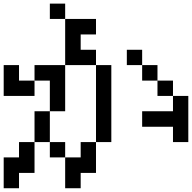

<svg xmlns="http://www.w3.org/2000/svg" viewBox="-20 -879 1040 1040"><path d="M750 -192.4V-276.4H917V-359.4H1000V-109.4H917V-192.4ZM667 -526.4V-609.4H750V-526.4ZM250 -776.4V-859.4H333V-776.4ZM0 -359.4V-526.4H83V-442.4H167V-526.4H333V-776.4H500V-692.4H417V-609.4H500V-526.4H333V-276.4H250V-442.4H167V-359.4ZM0 -26.4H83V-109.4H167V-276.4H250V-109.4H333V-26.4H417V-109.4H500V57.6H417V140.6H333V-26.4H250V-109.4H167V57.6H83V140.6H0ZM917 -359.4H833V-442.4H750V-526.4H833V-442.4H917ZM500 -109.4V-526.4H583V-109.4Z"/></svg>

Font: KH Dot kagurazaka 12
Style: Regular
Weight: 400
Designer: Original version for X68000 by Keitarou Hiraki (http://hp.vector.co.jp/authors/VA000874/) / TrueType conversion by Homem
Version: Version 1.00.20150527